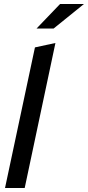

<svg xmlns="http://www.w3.org/2000/svg" viewBox="-20 -936 438 956"><path d="M5 0 154 -700 256 -722 103 0ZM162 -794 279 -916H398L247 -794Z"/></svg>

Font: Red Hat Display Medium
Style: Italic
Weight: 500
Italic angle: -12°
Designer: Pentagram, MCKL
Foundry: Pentagram, MCKL
Version: Version 1.023; ttfautohint (v1.8.3)